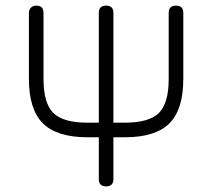

<svg xmlns="http://www.w3.org/2000/svg" viewBox="-20 -664 756 684"><path d="M332 -26V-175H291Q183 -175 133 -224.5Q83 -274 83 -383V-618Q83 -630 90.5 -637Q98 -644 109 -644Q135 -644 135 -618V-383Q135 -296 170 -261.5Q205 -227 291 -227H332V-618Q332 -644 358 -644Q384 -644 384 -618V-227H425Q511 -227 546 -261.5Q581 -296 581 -383V-618Q581 -644 607 -644Q633 -644 633 -618V-383Q633 -274 583.5 -224.5Q534 -175 425 -175H384V-26Q384 0 358 0Q332 0 332 -26Z"/></svg>

Font: Jura
Style: Regular
Weight: 400
Designer: Daniel Johnson, Alexei Vanyashin
Foundry: Daniel Johnson
Version: Version 5.103